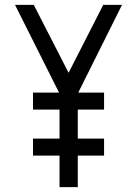

<svg xmlns="http://www.w3.org/2000/svg" viewBox="-20 -770 564 790"><path d="M115.8 -319V-389H408.2V-319ZM115.8 -129.8V-199.8H408.2V-129.8ZM225 0V-385L41.8 -750H119L262.2 -470.5L404.8 -750H482L300 -385V0Z"/></svg>

Font: Mohave Light
Style: Regular
Weight: 300
Designer: Gumpita Rahayu
Foundry: Tokotype
Version: Version 2.003